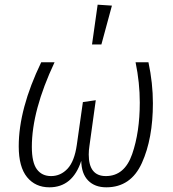

<svg xmlns="http://www.w3.org/2000/svg" viewBox="-20 -789 737 820"><path d="M60 -164Q60 -324 156 -523H213Q116 -317 116 -162Q116 -95 137.5 -66Q159 -37 198 -37Q239 -37 268.5 -68.5Q298 -100 308 -170L334 -353L389 -361L362 -166Q359 -147 359 -129Q359 -37 432 -37Q512 -37 544.5 -131Q577 -225 577 -351Q577 -436 559 -523H614Q633 -434 633 -348Q633 -197 586 -93Q539 11 434 11Q385 11 356.5 -18Q328 -47 327 -102Q290 11 191 11Q131 11 95.5 -32.5Q60 -76 60 -164ZM397 -769 458 -765 413 -599H373Z"/></svg>

Font: Fira Sans Condensed Light
Style: Italic
Weight: 300
Width: 3
Italic angle: -8°
Designer: Carrois Corporate & Edenspiekermann AG
Foundry: Carrois Corporate GbR & Edenspiekermann AG
Version: Version 4.203